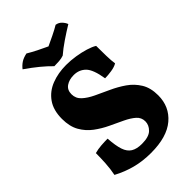

<svg xmlns="http://www.w3.org/2000/svg" viewBox="-264 -985 1089 1089"><g transform="rotate(-45 280.5 -440.5)"><path d="M273 9Q207 9 149.5 -6Q92 -21 38 -50Q46 -90 48.5 -132Q51 -174 51 -212Q76 -219 103.5 -221Q131 -223 156 -223Q160 -163 171.5 -128.5Q183 -94 207.5 -79Q232 -64 273 -64Q329 -64 353 -87.5Q377 -111 377 -141Q377 -172 353.5 -192.5Q330 -213 293 -230.5Q256 -248 214.5 -267.5Q173 -287 136 -314.5Q99 -342 75.5 -383Q52 -424 52 -485Q52 -555 83.5 -599.5Q115 -644 168 -664.5Q221 -685 285 -685Q322 -685 360 -679Q398 -673 430.5 -663Q463 -653 482 -641Q482 -601 483 -560Q484 -519 488 -495Q470 -484 440.5 -479.5Q411 -475 388 -475Q375 -557 346.5 -585.5Q318 -614 275 -614Q238 -614 213.5 -597Q189 -580 189 -546Q189 -512 214 -489Q239 -466 278 -447.5Q317 -429 361 -409Q405 -389 444 -362Q483 -335 508 -294.5Q533 -254 533 -194Q533 -103 467 -47Q401 9 273 9ZM233 -727Q180 -782 93 -842Q107 -860 125 -872Q143 -884 172 -890Q197 -875 228.5 -859Q260 -843 289 -830Q313 -841 347 -857.5Q381 -874 404 -888Q425 -885 439 -870Q453 -855 458 -840Q420 -817 379.5 -789.5Q339 -762 309 -736Q292 -730 272.5 -728.5Q253 -727 233 -727Z"/></g></svg>

Font: Vollkorn ExtraBold
Style: Regular
Weight: 800
Designer: Friedrich Althausen
Foundry: Friedrich Althausen
Version: Version 5.000; ttfautohint (v1.8.3)